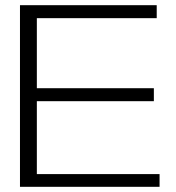

<svg xmlns="http://www.w3.org/2000/svg" viewBox="-20 -720 680 740"><path d="M57 0V-700H584V-650H122V-380H573V-330H122V-49H595V0Z"/></svg>

Font: Panamera
Style: Regular
Weight: 400
Designer: Bastien Sozeau
Foundry: NBR — Bastien Sozeau
Version: Version 3.002; ttfautohint (v1.8.4.7-5d5b);gftools[0.9.33]